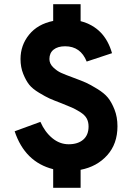

<svg xmlns="http://www.w3.org/2000/svg" viewBox="-20 -805 641 917"><path d="M234 3Q99 -31 50 -178L173 -223Q194 -175 229.5 -145.5Q265 -116 308 -116Q352 -116 377.5 -138Q403 -160 403 -201Q403 -223 394 -239.5Q385 -256 362.5 -270Q340 -284 324 -291Q308 -298 273 -312Q236 -326 217 -334.5Q198 -343 166.5 -362Q135 -381 119.5 -400.5Q104 -420 91 -452Q78 -484 78 -523Q78 -589 119 -639.5Q160 -690 234 -705V-785H365V-704Q480 -674 515 -551L394 -511Q365 -584 291 -584Q256 -584 236 -568Q216 -552 216 -523Q216 -501 234 -483.5Q252 -466 272 -457Q292 -448 333 -433Q371 -419 391 -410Q411 -401 444.5 -380.5Q478 -360 495.5 -338.5Q513 -317 527 -281.5Q541 -246 541 -202Q541 -118 492 -63.5Q443 -9 365 6V92H234Z"/></svg>

Font: OVRPSS Recut ExtraBold
Style: Regular
Weight: 800
Designer: Giant Group
Foundry: Giant Group
Version: Version 1.001;hotconv 1.0.109;makeotfexe 2.5.65596